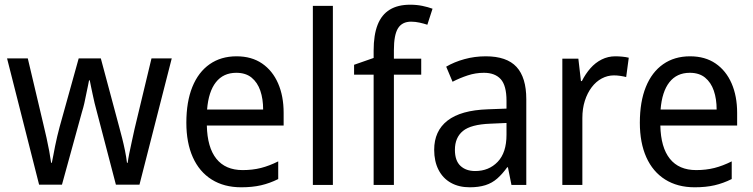

<svg xmlns="http://www.w3.org/2000/svg" viewBox="-20 -785 3195 815"><path d="M391 -311Q386 -329 381.5 -347.5Q377 -366 373.5 -383.5Q370 -401 366.5 -416.5Q363 -432 361 -444H358Q356 -432 352.5 -416.5Q349 -401 345.5 -383Q342 -365 338 -347Q334 -329 328 -310L243 -1H146L10 -537H98L164 -258Q171 -229 177.5 -200Q184 -171 189 -143.5Q194 -116 197 -94H200Q203 -108 206.5 -126.5Q210 -145 214 -165.5Q218 -186 223 -206.5Q228 -227 233 -246L314 -537H408L486 -246Q492 -224 498.5 -198.5Q505 -173 510.5 -146Q516 -119 519 -94H522Q524 -110 528.5 -132.5Q533 -155 539 -182Q545 -209 551 -237L623 -537H709L572 -1H472Z M984 -546Q1048 -546 1092.5 -515.5Q1137 -485 1160.5 -431Q1184 -377 1184 -306V-252H858Q860 -159 898.5 -111Q937 -63 1010 -63Q1052 -63 1087.5 -72Q1123 -81 1161 -100V-25Q1125 -7 1088 1.5Q1051 10 1004 10Q931 10 878.5 -23Q826 -56 798.5 -117.5Q771 -179 771 -264Q771 -353 796.5 -416Q822 -479 870 -512.5Q918 -546 984 -546ZM983 -476Q928 -476 896.5 -436Q865 -396 859 -320H1097Q1097 -365 1085 -400Q1073 -435 1048 -455.5Q1023 -476 983 -476Z M1393 0H1308V-760H1393Z M1768 -468H1652V0H1566V-468H1483V-510L1566 -539V-570Q1566 -637 1583 -680Q1600 -723 1634.5 -744Q1669 -765 1721 -765Q1749 -765 1773 -760Q1797 -755 1816 -748L1794 -680Q1779 -685 1761 -689Q1743 -693 1725 -693Q1687 -693 1669.5 -665Q1652 -637 1652 -572V-536H1768Z M2042 -546Q2131 -546 2172.5 -501Q2214 -456 2214 -364V0H2151L2136 -75H2133Q2113 -47 2091 -27.5Q2069 -8 2040.5 1Q2012 10 1974 10Q1928 10 1894 -9Q1860 -28 1841.5 -64Q1823 -100 1823 -149Q1823 -229 1879.5 -273Q1936 -317 2050 -321L2130 -324V-357Q2130 -422 2105.5 -449Q2081 -476 2034 -476Q1999 -476 1965.5 -465Q1932 -454 1901 -438L1874 -502Q1908 -522 1951.5 -534Q1995 -546 2042 -546ZM2062 -260Q1979 -257 1945 -229Q1911 -201 1911 -149Q1911 -103 1934.5 -81Q1958 -59 1997 -59Q2055 -59 2092.5 -98Q2130 -137 2130 -213V-263Z M2592 -546Q2606 -546 2621.5 -544.5Q2637 -543 2649 -540L2638 -458Q2626 -461 2612.5 -463Q2599 -465 2586 -465Q2559 -465 2534.5 -452Q2510 -439 2491.5 -414.5Q2473 -390 2462.5 -357Q2452 -324 2452 -284V0H2367V-536H2435L2446 -441H2450Q2465 -471 2486 -495Q2507 -519 2534 -532.5Q2561 -546 2592 -546Z M2909 -546Q2973 -546 3017.5 -515.5Q3062 -485 3085.5 -431Q3109 -377 3109 -306V-252H2783Q2785 -159 2823.5 -111Q2862 -63 2935 -63Q2977 -63 3012.5 -72Q3048 -81 3086 -100V-25Q3050 -7 3013 1.5Q2976 10 2929 10Q2856 10 2803.5 -23Q2751 -56 2723.5 -117.5Q2696 -179 2696 -264Q2696 -353 2721.5 -416Q2747 -479 2795 -512.5Q2843 -546 2909 -546ZM2908 -476Q2853 -476 2821.5 -436Q2790 -396 2784 -320H3022Q3022 -365 3010 -400Q2998 -435 2973 -455.5Q2948 -476 2908 -476Z"/></svg>

Font: Noto Sans SemiCondensed
Style: Regular
Weight: 400
Width: 4
Version: Version 2.013